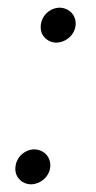

<svg xmlns="http://www.w3.org/2000/svg" viewBox="-20 -473 250 500"><path d="M60 7C85 7 110 -13 111 -41C112 -64 95 -83 70 -84C45 -84 21 -64 20 -35C19 -12 36 6 60 7ZM126 -362C151 -362 176 -382 177 -410C178 -433 161 -452 136 -453C111 -453 87 -433 86 -404C85 -381 102 -363 126 -362Z"/></svg>

Font: Fixel Display Light
Style: Italic
Weight: 300
Italic angle: -10°
Designer: AlfaBravo + MacPaw
Foundry: Kyrylo Tkachov, Marchela Mozhyna, Serhii Makarenko, Maria Weinstein, Zakhar Kryvoshyya
Version: Version 1.210;Glyphs 3.2 (3217)